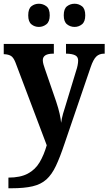

<svg xmlns="http://www.w3.org/2000/svg" viewBox="-20 -771 580 1027"><path d="M25 179Q89 179 129 157.5Q169 136 192 97Q215 58 230 6L63 -436Q52 -464 38.5 -472Q25 -480 4 -481H0V-536H268V-484H265Q209 -484 209 -449Q209 -439 212.5 -426.5Q216 -414 220 -403L280 -229Q293 -190 299 -162.5Q305 -135 307 -114Q310 -137 317 -162Q324 -187 329 -201L388 -395Q392 -406 395 -421Q398 -436 398 -447Q398 -467 382.5 -475Q367 -483 337 -484H333V-536H540V-484H537Q511 -484 495 -468.5Q479 -453 465 -412L325 -2Q301 70 279 116.5Q257 163 228 189Q199 215 154.5 225.5Q110 236 41 236H25ZM379 -627Q356 -627 338.5 -641Q321 -655 321 -689Q321 -724 338.5 -737.5Q356 -751 379 -751Q401 -751 418.5 -737.5Q436 -724 436 -689Q436 -655 418.5 -641Q401 -627 379 -627ZM188 -627Q165 -627 148 -641Q131 -655 131 -689Q131 -724 148 -737.5Q165 -751 188 -751Q210 -751 228 -737.5Q246 -724 246 -689Q246 -655 228 -641Q210 -627 188 -627Z"/></svg>

Font: Noto Serif Tamil SemiCondensed
Style: Bold Italic
Weight: 700
Width: 4
Italic angle: -12°
Designer: Indian Type Foundry, Tom Grace, and the Monotype Design Team
Foundry: Monotype Imaging Inc.
Version: Version 2.003; ttfautohint (v1.8.4.7-5d5b)